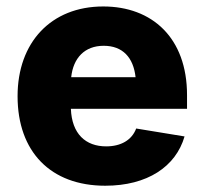

<svg xmlns="http://www.w3.org/2000/svg" viewBox="-20 -573 641 603"><path d="M310.5 10.3C442.9 10.3 532.2 -49.8 559.6 -144.5L407.7 -169.4C394 -132.8 359.4 -113.3 313.5 -113.3C249 -113.3 205.6 -152.3 202.6 -231.4H567.4V-274.4C567.4 -454.6 457.5 -552.7 304.2 -552.7C140.1 -552.7 35.2 -439.5 35.2 -271C35.2 -96.2 139.2 10.3 310.5 10.3ZM203.6 -330.6C210 -390.6 245.6 -429.2 305.7 -429.2C365.2 -429.2 398.9 -392.6 405.8 -330.6Z"/></svg>

Font: Inter ExtraBold
Style: Regular
Weight: 800
Designer: Rasmus Andersson
Foundry: rsms
Version: Version 4.001;git-9221beed3